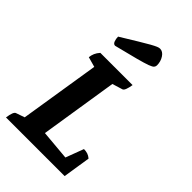

<svg xmlns="http://www.w3.org/2000/svg" viewBox="-263 -997 1095 1095"><g transform="rotate(45 284.5 -449.5)"><path d="M8 0Q15 -53 31 -58L83 -76L160 -560L99 -577Q101 -595 107.5 -610Q114 -625 128 -641H388Q384 -616 378 -600.5Q372 -585 364 -583L302 -564L228 -94L409 -78L450 -187Q467 -187 480.5 -182.5Q494 -178 507 -167L481 0ZM159 -729Q146 -729 140 -744.5Q134 -760 134 -778Q196 -816 235.5 -840Q275 -864 297.5 -876.5Q320 -889 332 -894Q344 -899 352 -899Q375 -899 391 -874.5Q407 -850 407 -819Q407 -810 401 -802.5Q395 -795 372 -786.5Q349 -778 298.5 -764.5Q248 -751 159 -729Z"/></g></svg>

Font: Petrona ExtraBold
Style: Italic
Weight: 800
Italic angle: -9°
Designer: Ringo R. Seeber
Foundry: Ringo R. Seeber
Version: Version 2.001; ttfautohint (v1.8.3)